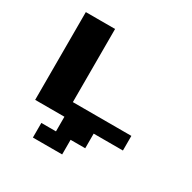

<svg xmlns="http://www.w3.org/2000/svg" viewBox="-210 -1210 1421 1421"><g transform="rotate(30 500.0 -500.0)"><path d="M125 -625V-1000H250H375V-687.5V-375H625H875V-312.5V-250H750H625V-187.5V-125H562.5H500V-62.5V0H375H250V-62.5V-125H312.5H375V-187.5V-250H250H125Z"/></g></svg>

Font: Press Start 2P
Style: Regular
Weight: 500
Monospace: yes
Version: Version 2.14